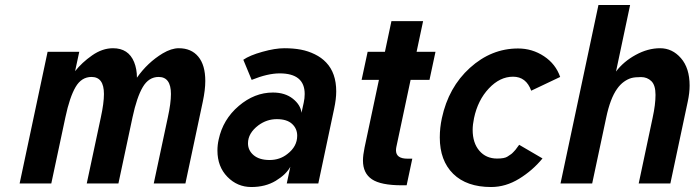

<svg xmlns="http://www.w3.org/2000/svg" viewBox="-20 -730 2764 764"><path d="M451.2 0H325.2L381.3 -263.2Q393.6 -319.8 393.6 -356Q393.6 -423.8 344.2 -423.8Q304.2 -423.8 280.8 -383.8Q257.3 -343.8 240.2 -263.2L184.1 0H58.1L169.4 -523.9H295.4L278.8 -446.8Q305.7 -481 346.4 -509.5Q387.2 -538.1 429.7 -538.1Q491.2 -538.1 513.7 -482.9Q524.9 -455.1 524.9 -420.9Q566.9 -481 627.4 -517.6Q662.1 -538.1 691.4 -538.1Q741.2 -538.1 769 -504.6Q796.9 -471.2 796.9 -407.7Q796.9 -372.6 787.1 -326.2L717.8 0H591.8L647.9 -263.2Q660.2 -319.8 660.2 -356Q660.2 -423.8 611.3 -423.8Q571.8 -423.8 548.1 -383.5Q524.4 -343.3 507.3 -263.2Z M1008.3 -231.4Q966.8 -200.2 966.8 -159.7Q966.8 -131.3 989.5 -112.3Q1012.2 -93.3 1052.7 -93.3Q1093.3 -93.3 1123.5 -117.2Q1162.6 -147 1162.6 -189.9Q1162.6 -218.3 1142.1 -237.1Q1121.6 -255.9 1081.5 -255.9Q1041.5 -255.9 1008.3 -231.4ZM1092.8 -438Q1045.4 -438 981.4 -412.1L948.2 -492.2Q973.6 -509.8 1024.2 -523.9Q1074.7 -538.1 1111.3 -538.1Q1147.9 -538.1 1177.2 -532.5Q1206.5 -526.9 1232.9 -513.9Q1259.3 -501 1277.8 -481.4Q1317.9 -439.5 1317.9 -366.2Q1317.9 -336.4 1309.6 -297.4L1246.6 0H1121.1L1135.3 -66.4Q1118.2 -35.2 1077.1 -10.5Q1036.1 14.2 980.2 14.2Q924.3 14.2 884.8 -26.4Q845.2 -66.9 845.2 -130.9Q845.2 -153.3 850.1 -174.8Q867.2 -254.9 929.9 -308.3Q992.7 -361.8 1065.9 -361.8Q1114.3 -361.8 1145.3 -337.2Q1176.3 -312.5 1179.7 -281.2L1188.5 -321.3Q1192.4 -338.4 1192.4 -356Q1192.4 -438 1092.8 -438Z M1487.8 -412.1H1418.9L1442.9 -523.9H1511.7L1537.6 -646H1663.6L1637.7 -523.9H1712.9L1689 -412.1H1613.8L1557.1 -145Q1555.7 -137.7 1555.7 -131.8Q1555.7 -98.6 1601.6 -98.6H1620.6L1598.1 7.3H1579.1Q1495.6 7.3 1460 -16.6Q1424.3 -40.5 1424.3 -91.3Q1424.3 -112.3 1430.7 -143.1Z M2093.8 -369.1Q2073.7 -424.8 2021.5 -424.8Q1969.2 -424.8 1925.3 -378.2Q1881.3 -331.5 1866.2 -259.8Q1860.8 -233.9 1860.8 -213.4Q1860.8 -161.1 1887.5 -130.1Q1914.1 -99.1 1958 -99.1Q1987.8 -99.1 1999.3 -106.9Q2010.7 -114.7 2013.9 -116.7Q2017.1 -118.7 2023.4 -125.5Q2029.8 -132.3 2031.2 -134Q2032.7 -135.7 2038.8 -144.3Q2044.9 -152.8 2045.9 -153.8L2138.7 -99.6Q2099.6 -51.8 2045.9 -18.8Q1992.2 14.2 1934.1 14.2Q1836.9 14.2 1783.4 -38.3Q1730 -90.8 1730 -183.1Q1730 -221.7 1738.3 -259.8Q1764.6 -382.8 1849.9 -460Q1935.1 -537.1 2041.5 -537.1Q2098.1 -537.1 2144.8 -506.1Q2191.4 -475.1 2209 -423.8Z M2336.4 0H2210.4L2361.3 -710H2487.3L2431.2 -445.3Q2461.4 -485.4 2509.8 -511.7Q2558.1 -538.1 2606.7 -538.1Q2655.3 -538.1 2689.7 -498.5Q2724.1 -459 2724.1 -389.6Q2724.1 -360.4 2716.8 -326.2L2647.5 0H2521.5L2577.1 -262.2Q2588.4 -314 2588.4 -352.5Q2588.4 -391.1 2571.8 -407.2Q2555.2 -423.3 2530.8 -423.3Q2506.3 -423.3 2492.2 -419.4Q2478 -415.5 2462.9 -404.8Q2447.8 -394 2435.5 -376.5Q2408.2 -338.4 2392.1 -261.7Z"/></svg>

Font: Tuffy
Style: BoldItalic
Weight: 700
Italic angle: -12°
Designer: Thatcher Ulrich, Karoly Barta, Michael Everson
Version: Version 001.271